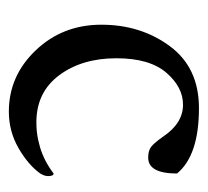

<svg xmlns="http://www.w3.org/2000/svg" viewBox="-38 -428 472 436"><g transform="rotate(90 198.0 -210.0)"><path d="M225.6 -425.8Q333 -425.8 374 -376Q374 -310.5 337.9 -310.5Q321.3 -310.5 312.5 -317.9Q303.7 -325.2 290 -344.7Q259.8 -389.6 217.8 -389.6Q177.7 -389.6 145 -351.6Q112.3 -313.5 112.3 -238.3Q112.3 -160.2 150.9 -108.4Q189.5 -56.6 257.8 -56.6Q278.3 -56.6 296.9 -60.5Q315.4 -64.5 328.6 -69.8Q341.8 -75.2 351.1 -80.6Q360.4 -85.9 367.2 -90.8L374 -95.7Q379.9 -95.7 379.9 -83Q379.9 -75.2 374 -65.4Q354.5 -38.1 316.4 -16.1Q278.3 5.9 233.4 5.9Q152.3 5.9 94.2 -55.2Q36.1 -116.2 36.1 -204.1Q36.1 -293.9 85 -359.9Q133.8 -425.8 225.6 -425.8Z"/></g></svg>

Font: Crimson Text
Style: Roman
Weight: 400
Version: Version 0.13